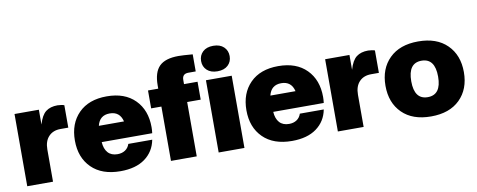

<svg xmlns="http://www.w3.org/2000/svg" viewBox="-64 -1043 3354 1351"><g transform="rotate(-10 1612.5 -368.0)"><path d="M224.1 0H40V-516.1H213.9V-410.2Q232.4 -474.6 264.4 -499.3Q296.4 -523.9 348.1 -523.9Q358.9 -523.9 374.5 -521.5Q390.1 -519 396 -516.1V-356H339.8Q286.6 -356 255.4 -322.8Q224.1 -289.6 224.1 -230Z M705.6 9.8Q573.2 9.8 499.5 -63.2Q425.8 -136.2 425.8 -257.8Q425.8 -379.4 498.3 -452.6Q570.8 -525.9 699.7 -525.9Q828.6 -525.9 901.1 -452.6Q973.6 -379.4 973.6 -257.8Q973.6 -237.3 970.7 -214.8H609.9Q612.8 -166 637 -138.9Q661.1 -111.8 705.6 -111.8Q737.3 -111.8 760 -126.7Q782.7 -141.6 792 -169.9H962.9Q946.8 -86.4 880.9 -38.3Q814.9 9.8 705.6 9.8ZM609.9 -331.1H789.6Q772 -403.8 699.7 -403.8Q627.4 -403.8 609.9 -331.1Z M1251 0H1066.9V-388.2H993.7V-516.1H1066.9V-539.1Q1066.9 -632.8 1109.4 -675.3Q1151.9 -717.8 1247.1 -717.8Q1275.9 -717.8 1347.7 -711.9V-589.8H1294.9Q1251 -589.8 1251 -545.9V-516.1H1347.7V-388.2H1251Z M1591.8 0H1407.7V-516.1H1591.8ZM1574.5 -589.4Q1547.4 -564 1499.5 -564Q1451.7 -564 1424.6 -589.4Q1397.5 -614.7 1397.5 -654.8Q1397.5 -694.8 1424.6 -720.5Q1451.7 -746.1 1499.5 -746.1Q1547.4 -746.1 1574.5 -720.5Q1601.6 -694.8 1601.6 -654.8Q1601.6 -614.7 1574.5 -589.4Z M1931.2 9.8Q1798.8 9.8 1725.1 -63.2Q1651.4 -136.2 1651.4 -257.8Q1651.4 -379.4 1723.9 -452.6Q1796.4 -525.9 1925.3 -525.9Q2054.2 -525.9 2126.7 -452.6Q2199.2 -379.4 2199.2 -257.8Q2199.2 -237.3 2196.3 -214.8H1835.4Q1838.4 -166 1862.5 -138.9Q1886.7 -111.8 1931.2 -111.8Q1962.9 -111.8 1985.6 -126.7Q2008.3 -141.6 2017.6 -169.9H2188.5Q2172.4 -86.4 2106.4 -38.3Q2040.5 9.8 1931.2 9.8ZM1835.4 -331.1H2015.1Q1997.6 -403.8 1925.3 -403.8Q1853 -403.8 1835.4 -331.1Z M2443.4 0H2259.3V-516.1H2433.1V-410.2Q2451.7 -474.6 2483.6 -499.3Q2515.6 -523.9 2567.4 -523.9Q2578.1 -523.9 2593.8 -521.5Q2609.4 -519 2615.2 -516.1V-356H2559.1Q2505.9 -356 2474.6 -322.8Q2443.4 -289.6 2443.4 -230Z M2924.8 -525.9Q3057.1 -525.9 3131.1 -452.6Q3205.1 -379.4 3205.1 -257.8Q3205.1 -136.2 3131.1 -63.2Q3057.1 9.8 2924.8 9.8Q2792.5 9.8 2718.8 -63.2Q2645 -136.2 2645 -257.8Q2645 -379.4 2719 -452.6Q2793 -525.9 2924.8 -525.9ZM2924.8 -127.9Q3021 -127.9 3021 -257.8Q3021 -388.2 2924.8 -388.2Q2829.1 -388.2 2829.1 -257.8Q2829.1 -127.9 2924.8 -127.9Z"/></g></svg>

Font: Creato Display Black
Style: Regular
Weight: 900
Version: Version 1.000